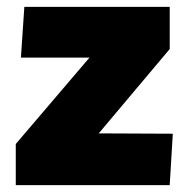

<svg xmlns="http://www.w3.org/2000/svg" viewBox="-20 -540 543 560"><path d="M26 -120 241 -372H41L51 -520H475V-397L268 -151L484 -150L475 0H26Z"/></svg>

Font: Murecho Black
Style: Regular
Weight: 900
Designer: Neil Summerour
Foundry: Positype
Version: Version 1.010; ttfautohint (v1.8.3)